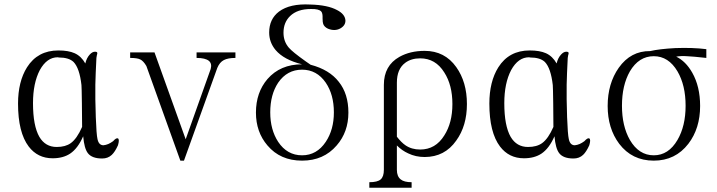

<svg xmlns="http://www.w3.org/2000/svg" viewBox="-20 -717 3281 878"><path d="M244.1 -455.1 249 -454.1Q294.9 -454.1 316.4 -433.6Q343.8 -405.3 352.5 -328.1Q353.5 -318.4 354.5 -245.1Q355.5 -171.9 355.5 -136.7Q332 -83 303.7 -62.5Q279.3 -44.9 239.3 -44.9Q187.5 -44.9 160.2 -90.8Q130.9 -141.6 130.9 -245.1Q130.9 -336.9 162.1 -396.5Q194.3 -455.1 244.1 -455.1ZM360.4 -93.8Q365.2 -38.1 381.8 -16.6Q400.4 7.8 447.3 7.8Q473.6 7.8 491.2 -8.8Q505.9 -22.5 519.5 -52.7Q527.3 -79.1 519.5 -84Q511.7 -87.9 497.1 -71.3Q486.3 -63.5 475.6 -58.6Q463.9 -53.7 453.1 -52.7Q431.6 -52.7 425.8 -81.1Q420.9 -101.6 418 -182.6V-184.6Q415 -268.6 416 -330.1Q417 -376 420.9 -452.1L422.9 -463.9Q425.8 -472.7 424.8 -475.6Q423.8 -480.5 414.1 -480.5Q402.3 -480.5 390.6 -467.8Q376 -452.1 370.1 -426.8Q351.6 -460 321.3 -473.6Q293 -486.3 247.1 -486.3Q152.3 -486.3 103.5 -409.2Q62.5 -343.8 62.5 -243.2Q62.5 -111.3 111.3 -46.9Q152.3 6.8 220.7 6.8Q268.6 6.8 300.8 -14.6Q335.9 -38.1 360.4 -93.8Z M575.2 -477.5V-452.1Q607.4 -452.1 621.1 -445.3Q635.7 -438.5 649.4 -415L804.7 17.6H821.3L973.6 -406.2Q984.4 -432.6 1003.9 -442.4Q1022.5 -452.1 1056.6 -452.1V-477.5H878.9V-452.1Q918.9 -452.1 935.5 -438.5Q950.2 -425.8 943.4 -401.4L829.1 -80.1L686.5 -477.5Z M1361.3 -422.9Q1261.7 -422.9 1203.1 -355.5Q1150.4 -293.9 1150.4 -202.1Q1150.4 -113.3 1203.1 -51.8Q1261.7 17.6 1361.3 17.6Q1460 17.6 1519.5 -51.8Q1573.2 -113.3 1573.2 -202.1Q1573.2 -288.1 1529.3 -342.8Q1486.3 -398.4 1400.4 -420.9L1377.9 -436.5Q1317.4 -479.5 1300.8 -499Q1276.4 -527.3 1276.4 -567.4Q1276.4 -614.3 1306.6 -643.6Q1339.8 -675.8 1401.4 -675.8Q1438.5 -676.8 1449.2 -664.1Q1456.1 -656.2 1455.1 -632.8Q1455.1 -615.2 1458 -607.4Q1462.9 -593.8 1479.5 -585.9Q1510.7 -573.2 1536.1 -586.9Q1560.5 -600.6 1559.6 -624Q1557.6 -652.3 1521.5 -670.9Q1478.5 -694.3 1398.4 -696.3Q1305.7 -701.2 1255.9 -664.1Q1210.9 -629.9 1210.9 -568.4Q1210.9 -523.4 1240.2 -488.3Q1278.3 -443.4 1361.3 -422.9ZM1361.3 -398.4Q1428.7 -398.4 1469.7 -338.9Q1506.8 -284.2 1506.8 -203.1Q1506.8 -124 1469.7 -68.4Q1428.7 -6.8 1361.3 -6.8Q1293 -6.8 1252 -68.4Q1215.8 -124 1215.8 -203.1Q1215.8 -284.2 1252 -338.9Q1293 -398.4 1361.3 -398.4Z M1794.9 -91.8V-338.9Q1794.9 -401.4 1833 -429.7Q1860.4 -450.2 1901.4 -450.2Q1971.7 -450.2 2011.7 -385.7Q2048.8 -328.1 2048.8 -241.2Q2048.8 -155.3 2011.7 -97.7Q1971.7 -33.2 1901.4 -33.2Q1862.3 -33.2 1834 -52.7Q1815.4 -65.4 1794.9 -91.8ZM1668.9 141.6H1862.3V116.2Q1828.1 116.2 1812.5 103.5Q1794.9 89.8 1794.9 59.6V-51.8Q1818.4 -28.3 1846.7 -15.6Q1880.9 1 1921.9 1Q2013.7 1 2066.4 -74.2Q2115.2 -141.6 2115.2 -241.2Q2115.2 -341.8 2066.4 -410.2Q2013.7 -484.4 1921.9 -484.4Q1855.5 -484.4 1806.6 -457Q1735.4 -417 1735.4 -329.1V59.6Q1735.4 90.8 1720.7 103.5Q1706.1 116.2 1668.9 116.2Z M2399.4 -455.1 2404.3 -454.1Q2450.2 -454.1 2471.7 -433.6Q2499 -405.3 2507.8 -328.1Q2508.8 -318.4 2509.8 -245.1Q2510.7 -171.9 2510.7 -136.7Q2487.3 -83 2459 -62.5Q2434.6 -44.9 2394.5 -44.9Q2342.8 -44.9 2315.4 -90.8Q2286.1 -141.6 2286.1 -245.1Q2286.1 -336.9 2317.4 -396.5Q2349.6 -455.1 2399.4 -455.1ZM2515.6 -93.8Q2520.5 -38.1 2537.1 -16.6Q2555.7 7.8 2602.5 7.8Q2628.9 7.8 2646.5 -8.8Q2661.1 -22.5 2674.8 -52.7Q2682.6 -79.1 2674.8 -84Q2667 -87.9 2652.3 -71.3Q2641.6 -63.5 2630.9 -58.6Q2619.1 -53.7 2608.4 -52.7Q2586.9 -52.7 2581.1 -81.1Q2576.2 -101.6 2573.2 -182.6V-184.6Q2570.3 -268.6 2571.3 -330.1Q2572.3 -376 2576.2 -452.1L2578.1 -463.9Q2581.1 -472.7 2580.1 -475.6Q2579.1 -480.5 2569.3 -480.5Q2557.6 -480.5 2545.9 -467.8Q2531.2 -452.1 2525.4 -426.8Q2506.8 -460 2476.6 -473.6Q2448.2 -486.3 2402.3 -486.3Q2307.6 -486.3 2258.8 -409.2Q2217.8 -343.8 2217.8 -243.2Q2217.8 -111.3 2266.6 -46.9Q2307.6 6.8 2376 6.8Q2423.8 6.8 2456.1 -14.6Q2491.2 -38.1 2515.6 -93.8Z M3072.3 -458Q3094.7 -461.9 3121.1 -460Q3147.5 -459 3210 -452.1V-492.2Q3148.4 -500 3068.4 -497.1Q2995.1 -493.2 2953.1 -483.4Q2864.3 -484.4 2809.6 -407.2Q2758.8 -335 2758.8 -232.4Q2758.8 -129.9 2811.5 -59.6Q2870.1 17.6 2969.7 17.6Q3068.4 17.6 3127.9 -59.6Q3181.6 -129.9 3181.6 -232.4Q3181.6 -321.3 3145.5 -384.8Q3116.2 -436.5 3072.3 -458ZM2969.7 -460Q3037.1 -460 3078.1 -390.6Q3115.2 -327.1 3115.2 -233.4Q3115.2 -140.6 3078.1 -77.1Q3037.1 -6.8 2969.7 -6.8Q2901.4 -6.8 2860.4 -77.1Q2824.2 -140.6 2824.2 -233.4Q2824.2 -327.1 2860.4 -390.6Q2901.4 -460 2969.7 -460Z"/></svg>

Font: Batang
Style: Regular
Weight: 400
Version: Version 2.21